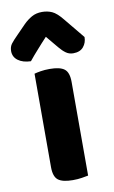

<svg xmlns="http://www.w3.org/2000/svg" viewBox="-107 -779 494 832"><g transform="rotate(-10 140.0 -362.5)"><path d="M145 8Q100 8 80.5 -7Q61 -22 61 -64V-475Q71 -478 89 -481Q107 -484 129 -484Q174 -484 193.5 -469Q213 -454 213 -412V0Q203 2 185 5Q167 8 145 8ZM137 -624Q124 -610 113.5 -598.5Q103 -587 93.5 -576Q84 -565 74.5 -554.5Q65 -544 55 -531Q20 -532 -1 -547.5Q-22 -563 -22 -589Q-22 -608 -12 -621Q-2 -634 18 -654L57 -694Q74 -711 93.5 -722Q113 -733 139 -733Q163 -733 183 -724Q203 -715 228 -684L302 -594Q302 -569 287 -551Q272 -533 242 -533Q224 -533 210 -543Q196 -553 182 -570Z"/></g></svg>

Font: Baloo Paaji 2
Style: Bold
Weight: 700
Designer: Shuchita Grover, Noopur Datye and Ek Type
Foundry: Ek Type
Version: Version 1.640;hotconv 1.0.111;makeotfexe 2.5.65597; ttfautoh